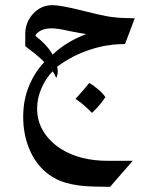

<svg xmlns="http://www.w3.org/2000/svg" viewBox="-20 -355 615 745"><path d="M495 269 407 370 349 369Q281 368 233 353.5Q185 339 149 305Q111 269 90.5 215Q70 161 70 99Q70 32 93 -22.5Q116 -77 152 -114Q138 -129 112 -149.5Q86 -170 78 -176V-223Q78 -263 102 -294Q134 -335 184 -335Q215 -335 299 -314Q366 -297 397.5 -291.5Q429 -286 466 -285L503 -284L465 -184Q460 -184 442 -183.5Q424 -183 395 -178.5Q366 -174 335 -164Q261 -141 202 -96Q204 -84 204 -79Q204 -68 201.5 -61Q199 -54 198 -52Q197 -55 193 -64Q189 -73 184 -78Q159 -53 141.5 -14Q124 25 124 67Q124 115 148.5 155Q173 195 217 223Q290 269 399 269ZM184 -143Q238 -194 315 -223Q296 -225 247 -235Q204 -245 180 -245Q154 -245 137.5 -236Q121 -227 117 -216Q163 -181 184 -143ZM389 22Q380 35 368 50Q356 65 337 83Q296 42 273 29Q315 -18 326 -33Q343 -24 361.5 -8Q380 8 389 22Z"/></svg>

Font: Katibeh
Style: Regular
Weight: 400
Designer: Arabic design by Kourosh Beigpour, Latin design by Eduardo Tunni, engineering by Lasse Fister
Version: Version 1.0010g